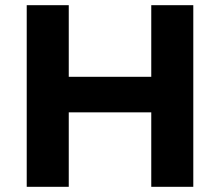

<svg xmlns="http://www.w3.org/2000/svg" viewBox="-20 -720 848 740"><path d="M563 -700V-424H245V-700H83V0H245V-287H563V0H725V-700Z"/></svg>

Font: AWKNG-Font
Style: Bold
Weight: 700
Designer: Awakening Church
Foundry: Awakening Church
Version: Version 1.700;PS 001.700;hotconv 1.0.88;makeotf.lib2.5.64775